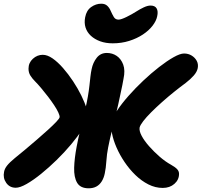

<svg xmlns="http://www.w3.org/2000/svg" viewBox="-48 -1002 1089 1037"><path d="M561 -768Q523 -768 493 -779Q463 -790 442.5 -809Q422 -828 414 -853.5Q406 -879 412 -909Q419 -946 444.5 -964Q470 -982 499 -982Q519 -982 531 -971Q543 -960 550 -943Q558 -925 566.5 -910.5Q575 -896 592 -896Q606 -896 635.5 -910.5Q665 -925 690 -941Q707 -952 728 -962Q749 -972 765 -972Q789 -972 798 -956.5Q807 -941 801 -914Q796 -889 776 -863Q756 -837 723.5 -815.5Q691 -794 649.5 -781Q608 -768 561 -768ZM831 13Q791 13 753.5 -6Q716 -25 683.5 -56.5Q651 -88 625 -126.5Q599 -165 581.5 -205Q564 -245 557 -281Q550 -317 555 -342Q560 -368 584.5 -405Q609 -442 646 -484Q683 -526 726 -566.5Q769 -607 811.5 -640Q854 -673 889.5 -693Q925 -713 946 -713Q969 -713 987 -702Q1005 -691 1014.5 -673.5Q1024 -656 1020 -634Q1016 -614 998.5 -594Q981 -574 955 -554Q925 -532 892 -505.5Q859 -479 827 -450.5Q795 -422 768.5 -395.5Q742 -369 725.5 -347.5Q709 -326 706 -313Q703 -295 717 -268.5Q731 -242 757 -212.5Q783 -183 814 -156Q845 -129 876 -112Q899 -99 909 -88Q919 -77 919 -63Q919 -31 894 -9Q869 13 831 13ZM37 12Q4 12 -14.5 -14.5Q-33 -41 -26 -74Q-23 -91 -9.5 -108Q4 -125 32 -148Q57 -168 88 -194Q119 -220 151.5 -248Q184 -276 211.5 -301Q239 -326 256 -344Q273 -362 274 -369Q275 -377 267 -394.5Q259 -412 244 -434.5Q229 -457 211 -480.5Q193 -504 174.5 -526Q156 -548 141 -563Q126 -578 116 -594Q106 -610 106 -631Q106 -663 129.5 -684.5Q153 -706 183 -706Q208 -706 236 -686.5Q264 -667 292.5 -634.5Q321 -602 346.5 -563.5Q372 -525 391 -486.5Q410 -448 419.5 -416Q429 -384 425 -366Q420 -340 396 -302.5Q372 -265 336 -222Q300 -179 258 -138Q216 -97 174 -63Q132 -29 96 -8.5Q60 12 37 12ZM431 15Q386 15 368.5 -15Q351 -45 352.5 -96Q354 -147 366 -210Q370 -231 375 -254.5Q380 -278 386 -302.5Q392 -327 398.5 -354Q405 -381 412 -410Q421 -448 426.5 -480Q432 -512 435 -539.5Q438 -567 440.5 -589Q443 -611 447 -629Q454 -664 474.5 -690Q495 -716 529 -716Q559 -716 582.5 -700Q606 -684 617.5 -653Q629 -622 619 -576Q618 -567 613 -543.5Q608 -520 602 -491.5Q596 -463 590.5 -438Q585 -413 582 -402Q568 -344 556 -295Q544 -246 536 -205Q529 -170 526.5 -132Q524 -94 518 -66Q513 -41 501.5 -22.5Q490 -4 472.5 5.5Q455 15 431 15Z"/></svg>

Font: Shantell Sans ExtraBold
Style: Italic
Weight: 800
Italic angle: -11°
Designer: Stephen Nixon, Anya Danilova, Shantell Martin
Foundry: Arrow Type
Version: Version 1.011;[c5ecc13dd]